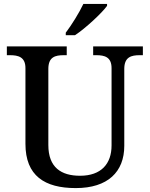

<svg xmlns="http://www.w3.org/2000/svg" viewBox="-20 -951 765 981"><path d="M316 -784V-771H363C418 -807 502 -886 527 -921V-931H406C385 -886 345 -822 316 -784ZM367 10C531 10 615 -73 615 -206V-599C615 -660 651 -669 694 -669H710V-714H456V-669H472C514 -669 550 -660 550 -603V-208C550 -114 497 -53 389 -53C293 -53 227 -95 227 -210V-599C227 -660 262 -669 306 -669H321V-714H15V-669H31C73 -669 110 -660 110 -603V-216C110 -53 208 10 367 10Z"/></svg>

Font: Noto Serif Devanagari Medium
Style: Regular
Weight: 500
Designer: Universal Thirst, Indian Type Foundry and the Monotype Design Team
Foundry: Monotype Imaging Inc.
Version: Version 2.004